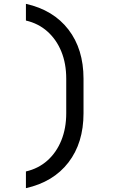

<svg xmlns="http://www.w3.org/2000/svg" viewBox="-20 -860 640 1000"><path d="M115 120V33Q180 18 227 -24Q274 -66 299.5 -129Q325 -192 325 -270V-450Q325 -529 299.5 -591.5Q274 -654 227 -696Q180 -738 115 -753V-840Q258 -808 336.5 -706Q415 -604 415 -450V-270Q415 -116 336.5 -14Q258 88 115 120Z"/></svg>

Font: Pitagon Sans Mono
Style: Regular
Weight: 400
Monospace: yes
Designer: Travis Tran
Foundry: Pitagon
Version: Version 1.001;gftools[0.9.26]